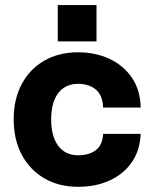

<svg xmlns="http://www.w3.org/2000/svg" viewBox="-20 -723 606 758"><path d="M208 -703H361V-559.5H208ZM34 -252Q34 -331.5 65.8 -391Q97.5 -450.5 154.8 -483.5Q212 -516.5 288.5 -516.5Q357 -516.5 412.5 -490.5Q468 -464.5 501 -415.8Q534 -367 535.5 -298.5H387Q385.5 -346 358.8 -369Q332 -392 288.5 -392Q238 -392 210 -355.5Q182 -319 182 -252Q182 -184.5 210 -147.2Q238 -110 288.5 -110Q331.5 -110 358.2 -130.2Q385 -150.5 387 -194.5H535.5Q532.5 -128 499.5 -81.2Q466.5 -34.5 411.8 -10Q357 14.5 288.5 14.5Q212.5 14.5 155.2 -18.8Q98 -52 66 -112Q34 -172 34 -252Z"/></svg>

Font: Overused Grotesk
Style: Bold
Weight: 710
Version: Version 0.004